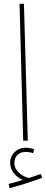

<svg xmlns="http://www.w3.org/2000/svg" viewBox="-20 -734 240 1002"><path d="M101 0H125L105 -714H82ZM30 248C85 234 152 212 200 194L193 174C173 181 153 188 130 195C91 184 55 156 55 117C55 86 74 59 112 59C127 59 140 61 153 65L158 45C145 40 129 37 112 37C75 37 33 65 33 117C33 154 60 189 99 205C82 210 56 218 25 226Z"/></svg>

Font: Noto Sans Arabic ExtCond Thin
Style: Regular
Weight: 100
Width: 2
Designer: Monotype Design Team, Nadine Chahine, Nizar Qandah and Khaled Hosny
Foundry: Monotype Imaging Inc.
Version: Version 2.012